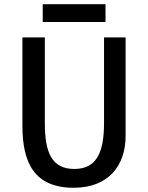

<svg xmlns="http://www.w3.org/2000/svg" viewBox="-20 -871 699 908"><path d="M479 -767H182V-851H479ZM574 -228C574 -88 493 17 329 17C143 17 86 -100 86 -276V-694H192V-290C192 -147 226 -72 332 -72C439 -72 472 -154 472 -290V-694H574Z"/></svg>

Font: Repo Medium
Style: Regular
Weight: 500
Designer: Stefan Peev
Foundry: Context Ltd
Version: Version 1.502